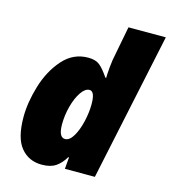

<svg xmlns="http://www.w3.org/2000/svg" viewBox="-114 -852 847 953"><g transform="rotate(15 310.0 -375.0)"><path d="M40 -196Q40 -271 66 -357Q92 -443 145 -503Q198 -563 275 -563Q313 -563 334 -546Q355 -529 382 -489H386Q386 -506 389.5 -545Q393 -584 400 -614L428 -760H620L459 0H305L310 -60H306Q287 -27 260 -8.5Q233 10 188 10Q121 10 80.5 -39Q40 -88 40 -196ZM350 -344Q350 -410 322 -410Q300 -410 279.5 -380Q259 -350 246.5 -303.5Q234 -257 234 -210Q234 -143 267 -143Q290 -143 309 -175Q328 -207 339 -254.5Q350 -302 350 -344Z"/></g></svg>

Font: Noto Sans Display Black
Style: Italic
Weight: 900
Italic angle: -12°
Designer: Monotype Design team
Foundry: Monotype Imaging Inc.
Version: Version 1.000